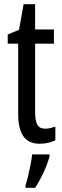

<svg xmlns="http://www.w3.org/2000/svg" viewBox="-20 -678 299 919"><path d="M197 -62Q209 -62 221 -65Q233 -68 245 -72V-6Q229 1 211 5.5Q193 10 170 10Q117 10 92 -25.5Q67 -61 67 -133V-469H17V-513L71 -535L93 -658H148V-537H238V-469H148V-143Q148 -103 158 -82.5Q168 -62 197 -62ZM217 71Q207 108 187.5 149.5Q168 191 148 221H102V210Q108 192 114.5 164.5Q121 137 126.5 109Q132 81 134 61H217Z"/></svg>

Font: Noto Sans Lao ExtraCondensed
Style: Regular
Weight: 400
Width: 2
Designer: Monotype Design Team
Foundry: Monotype Imaging Inc.
Version: Version 2.003; ttfautohint (v1.8.4.7-5d5b)